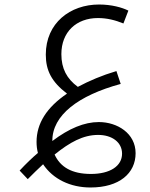

<svg xmlns="http://www.w3.org/2000/svg" viewBox="-20 -514 666 851"><path d="M515 -142 496 -199C432 -180 376 -156 325 -129C276 -165 252 -210 252 -274C252 -372 318 -434 414 -434C454 -434 490 -425 527 -410L549 -467C521 -481 474 -494 419 -494C291 -494 183 -412 183 -272C183 -202 208 -152 277 -99C187 -38 142 33 142 115C142 132 144 148 148 164C123 185 96 211 67 242L103 280C126 257 147 236 171 214C215 280 292 317 381 317C509 317 581 254 581 165C581 77 500 27 418 27C354 27 286 55 212 111C211 -3 327 -91 515 -142ZM415 84C477 84 521 117 521 167C521 222 468 257 383 257C298 257 247 226 222 171C289 117 348 84 415 84Z"/></svg>

Font: Noto Kufi Arabic Light
Style: Regular
Weight: 300
Designer: Monotype Design Team, David Williams, Khaled Hosny
Foundry: Google LLC
Version: Version 2.109